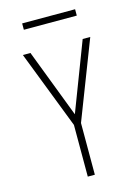

<svg xmlns="http://www.w3.org/2000/svg" viewBox="-133 -977 766 1051"><g transform="rotate(-15 250.0 -451.5)"><path d="M230 0V-293L59 -735H102L250 -348L398 -735H441L270 -293V0ZM100 -867V-903H400V-867Z"/></g></svg>

Font: Iosevka SS18 Extralight
Style: Regular
Weight: 200
Monospace: yes
Designer: Belleve Invis
Foundry: Belleve Invis
Version: Version 25.1.1; ttfautohint (v1.8.4)